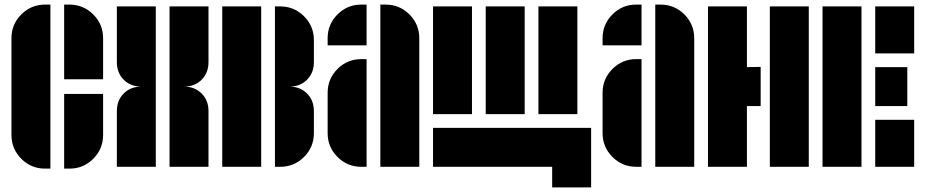

<svg xmlns="http://www.w3.org/2000/svg" viewBox="-20 -728 4040 838"><path d="M30 -561Q30 -622 73 -665Q116 -708 177 -708H200V8H177Q116 8 73 -35Q30 -78 30 -139ZM283 -708Q344 -708 387 -665Q430 -622 430 -561V-382H260V-708ZM260 8V-318H430V-139Q430 -78 387 -35Q344 8 283 8Z M720 -350V-700H890V-457Q890 -410 860 -380Q830 -350 783 -350Q830 -350 860 -320Q890 -290 890 -243V0H720ZM490 -457V-700H660V-350V0H490V-243Q490 -290 520 -320Q550 -350 597 -350Q550 -350 520 -380Q490 -410 490 -457Z M1203 -700Q1264 -700 1307 -657Q1350 -614 1350 -553V-457Q1350 -410 1320 -380Q1290 -350 1243 -350Q1290 -350 1320 -320Q1350 -290 1350 -243V-147Q1350 -86 1307 -43Q1264 0 1203 0H1180V-700ZM950 0V-700H1120V0Z M1410 -561Q1410 -622 1453 -665Q1496 -708 1557 -708H1580V-530H1410ZM1410 -323Q1410 -384 1453 -427Q1496 -470 1557 -470H1580V0H1557Q1496 0 1453 -43Q1410 -86 1410 -147ZM1663 -708Q1724 -708 1767 -665Q1810 -622 1810 -561V0H1640V-708Z M2040 -700V-230H1870V-700ZM2500 -700V-230H2330V-700ZM2270 -700V-230H2100V-700ZM1870 -170H2560V90H2390V0H1870Z M2610 -561Q2610 -622 2653 -665Q2696 -708 2757 -708H2780V-530H2610ZM2610 -323Q2610 -384 2653 -427Q2696 -470 2757 -470H2780V0H2757Q2696 0 2653 -43Q2610 -86 2610 -147ZM2863 -708Q2924 -708 2967 -665Q3010 -622 3010 -561V0H2840V-708Z M3340 0V-700H3510V0ZM3240 -435 3300 -436V-265H3240V0H3070V-700H3240Z M3570 0V-700H3740V0ZM3800 -495V-700H3970V-495ZM3800 0V-205H3970V0ZM3940 -435V-265H3800V-435Z"/></svg>

Font: Promplate
Style: Bold
Weight: 400
Designer: Evgeny Tarasenko
Foundry: Evgeny Tarasenko
Version: Version 1.000